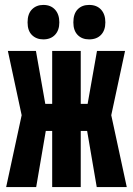

<svg xmlns="http://www.w3.org/2000/svg" viewBox="-20 -760 540 780"><path d="M5 0 68 -292 12 -553H126L164 -338H192V-553H308V-338H336L374 -553H488L432 -292L495 0H373L334 -228H308V0H192V-228H166L127 0ZM342 -600Q313 -600 295.5 -618Q278 -636 278 -669Q278 -704 295.5 -722Q313 -740 342 -740Q373 -740 390.5 -721Q408 -702 408 -669Q408 -637 390.5 -618.5Q373 -600 342 -600ZM156 -600Q128 -600 110 -617.5Q92 -635 92 -669Q92 -704 110 -722Q128 -740 156 -740Q186 -740 203.5 -721Q221 -702 221 -669Q221 -637 203.5 -618.5Q186 -600 156 -600Z"/></svg>

Font: Noto Sans Mono ExtraCondensed Black
Style: Regular
Weight: 900
Width: 2
Designer: Monotype Design Team
Foundry: Monotype Imaging Inc.
Version: Version 2.014